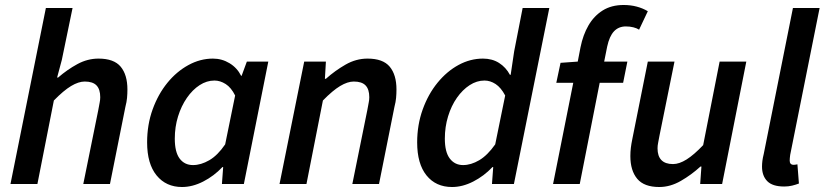

<svg xmlns="http://www.w3.org/2000/svg" viewBox="-20 -738 3307 770"><path d="M22 0 164 -706H271L228 -498L209 -427H213Q250 -459 290.5 -481Q331 -503 375 -503Q437 -503 464 -470.5Q491 -438 491 -379Q491 -362 489.5 -345.5Q488 -329 483 -310L421 0H314L374 -296Q377 -314 379.5 -325.5Q382 -337 382 -348Q382 -380 367 -395.5Q352 -411 320 -411Q295 -411 265 -393Q235 -375 196 -335L130 0Z M710 12Q646 12 608 -34.5Q570 -81 570 -167Q570 -238 592 -299Q614 -360 651 -405.5Q688 -451 735.5 -477Q783 -503 834 -503Q870 -503 900.5 -484.5Q931 -466 947 -434H949L970 -491H1056L958 0H870L875 -68H872Q838 -32 795 -10Q752 12 710 12ZM754 -76Q786 -76 819.5 -95.5Q853 -115 883 -159L923 -355Q907 -387 885 -401Q863 -415 840 -415Q809 -415 780.5 -396.5Q752 -378 729.5 -345.5Q707 -313 694 -271Q681 -229 681 -182Q681 -128 700.5 -102Q720 -76 754 -76Z M1101 0 1200 -491H1287L1283 -422H1287Q1324 -455 1366 -479Q1408 -503 1454 -503Q1516 -503 1543 -470.5Q1570 -438 1570 -379Q1570 -362 1568.5 -345.5Q1567 -329 1562 -310L1500 0H1393L1453 -296Q1456 -314 1458.5 -325.5Q1461 -337 1461 -348Q1461 -380 1446 -395.5Q1431 -411 1399 -411Q1374 -411 1344 -393Q1314 -375 1275 -335L1209 0Z M1793 12Q1728 12 1690.5 -34.5Q1653 -81 1653 -167Q1653 -237 1675 -298.5Q1697 -360 1734.5 -406Q1772 -452 1819 -477.5Q1866 -503 1917 -503Q1954 -503 1981.5 -485.5Q2009 -468 2025 -438H2028L2042 -532L2076 -706H2183L2041 0H1953L1958 -68H1955Q1921 -32 1878 -10Q1835 12 1793 12ZM1837 -76Q1869 -76 1902 -95.5Q1935 -115 1966 -159L2006 -355Q1989 -387 1967.5 -401Q1946 -415 1923 -415Q1892 -415 1863.5 -396.5Q1835 -378 1812.5 -346Q1790 -314 1777 -271.5Q1764 -229 1764 -182Q1764 -128 1784 -102Q1804 -76 1837 -76Z M2198 0 2279 -406H2211L2228 -486L2297 -491L2308 -548Q2318 -598 2340 -636Q2362 -674 2397 -696Q2432 -718 2481 -718Q2509 -718 2533.5 -711.5Q2558 -705 2578 -693L2543 -619Q2534 -625 2520 -628.5Q2506 -632 2490 -632Q2461 -632 2442.5 -612.5Q2424 -593 2415 -551L2403 -491H2496L2479 -406H2385L2305 0Z M2624 12Q2563 12 2535.5 -21Q2508 -54 2508 -112Q2508 -129 2510 -145.5Q2512 -162 2516 -181L2578 -491H2685L2625 -195Q2622 -178 2619.5 -166Q2617 -154 2617 -143Q2617 -112 2632.5 -96Q2648 -80 2679 -80Q2704 -80 2733.5 -98.5Q2763 -117 2800 -156L2866 -491H2973L2876 0H2788L2793 -70H2789Q2753 -37 2710.5 -12.5Q2668 12 2624 12Z M3125 10Q3078 10 3057 -11.5Q3036 -33 3036 -70Q3036 -81 3037.5 -93Q3039 -105 3043 -121L3160 -706H3267L3149 -117Q3148 -109 3147.5 -104Q3147 -99 3147 -94Q3147 -77 3163 -77Q3166 -77 3169 -77.5Q3172 -78 3178 -79L3184 -2Q3171 3 3156.5 6.5Q3142 10 3125 10Z"/></svg>

Font: Source Sans 3 ExtraLight SemiBold
Style: Italic
Weight: 600
Italic angle: -11°
Version: Version 3.052;hotconv 1.1.0;makeotfexe 2.6.0